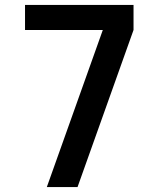

<svg xmlns="http://www.w3.org/2000/svg" viewBox="-20 -755 640 775"><path d="M169 0 395 -634H81V-735H519V-634L293 0Z"/></svg>

Font: Iosevka Aile
Style: Bold
Weight: 700
Designer: Belleve Invis
Foundry: Belleve Invis
Version: Version 28.0.1; ttfautohint (v1.8.4)